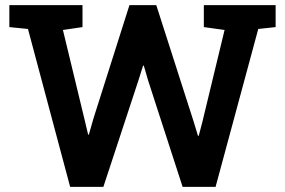

<svg xmlns="http://www.w3.org/2000/svg" viewBox="-20 -731 1115 751"><path d="M254.4 0 89.4 -617.7 16.6 -625V-710.9H302.7V-625L226.1 -613.8L309.6 -268.1L324.7 -204.6H327.6L345.7 -268.1L486.3 -710.9H591.3L737.3 -255.9L754.4 -199.7H757.3L772 -255.9L858.4 -613.8L777.3 -625V-710.9H1058.1V-625L990.2 -617.7L823.2 0H694.3L559.6 -415.5L542.5 -474.1H539.6L520.5 -413.6L384.3 0Z"/></svg>

Font: Roboto Slab
Style: Bold
Weight: 700
Designer: Google
Version: Version 2.000; ttfautohint (v1.8.1.43-b0c9)